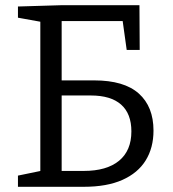

<svg xmlns="http://www.w3.org/2000/svg" viewBox="-20 -718 666 738"><path d="M49 0V-43L146 -63L135 -49V-650L149 -632L49 -650V-693L216 -698H516L517 -526H467L450 -648L466 -637H202L217 -652V-393L201 -409H342Q457 -409 513.5 -358.5Q570 -308 570 -216Q570 -150 540 -101.5Q510 -53 450.5 -26.5Q391 0 302 0ZM217 -46 199 -61H302Q390 -61 437.5 -100Q485 -139 485 -213Q485 -281 445.5 -316Q406 -351 329 -351H202L217 -366Z"/></svg>

Font: Pack4
Style: Regular
Weight: 400
Version: Version 2.002